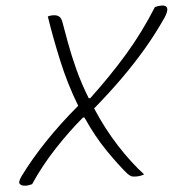

<svg xmlns="http://www.w3.org/2000/svg" viewBox="-76 -754 790 811"><g transform="rotate(-5 318.5 -349.0)"><path d="M2 4Q-15 4 -23 -4.5Q-31 -13 -13 -38Q37 -106 103.5 -175.5Q170 -245 251 -313Q214 -408 191.5 -511Q169 -614 156 -700Q162 -702 166.5 -702.5Q171 -703 178 -703Q194 -703 203.5 -695.5Q213 -688 216 -667Q222 -632 231.5 -579.5Q241 -527 257 -465.5Q273 -404 298 -341L304 -340Q396 -426 471 -512Q546 -598 610 -700Q622 -704 638 -704Q658 -704 661 -691Q664 -678 646 -651Q602 -587 553 -529.5Q504 -472 446.5 -415Q389 -358 317 -296Q355 -206 404 -130Q453 -54 503 0Q488 6 469 6Q453 6 446.5 2Q440 -2 433 -9Q399 -48 354.5 -113Q310 -178 273 -261L267 -262Q205 -210 141.5 -142.5Q78 -75 28 0Q22 1 16 2.5Q10 4 2 4Z"/></g></svg>

Font: Recursive Mn Csl St Lt
Style: Italic
Weight: 300
Italic angle: -15°
Monospace: yes
Version: Version 1.079;hotconv 1.0.112;makeotfexe 2.5.65598; ttfautoh